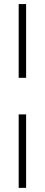

<svg xmlns="http://www.w3.org/2000/svg" viewBox="-20 -699 218 933"><path d="M70.8 -320.8V-679.2H106.9V-320.8ZM106.9 -143.1V213.9H70.8V-143.1Z"/></svg>

Font: Rawengulk
Style: Regular
Weight: 400
Version: Version 0.92